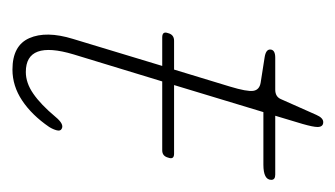

<svg xmlns="http://www.w3.org/2000/svg" viewBox="-138 -406 552 316"><g transform="rotate(90 138.0 -248.0)"><path d="M34.5 -248.5Q37 -258.5 47 -258.5H94.5L122.5 -350.5Q131 -378.5 129.5 -388.8Q128 -399 116 -401L74.5 -407.5Q61.5 -409.5 61.5 -416.5Q61.5 -425 75 -425H127.5Q139 -425 143 -434L169 -492.5Q174 -504 181 -504Q189 -504 189 -494.5Q189 -487.5 184 -470L170.5 -425H267.5Q276 -425 276 -418.5Q276 -405.5 251 -405.5H164.5L120 -258.5H233Q243 -258.5 239.5 -249Q237 -239 227.5 -239H114L69.5 -93Q46 -14.5 98.5 -14.5Q116.5 -14.5 134.2 -26.8Q152 -39 172.5 -63.5Q184.5 -78 192 -73.5Q196 -71.5 194.5 -65.5Q193 -59.5 189 -53Q169.5 -24.5 145.5 -8.5Q121.5 7.5 94.5 7.5Q55 7.5 42.8 -20.2Q30.5 -48 44 -92L88.5 -239H41.5Q31 -239 34.5 -248.5Z"/></g></svg>

Font: Fraunces 144pt S100 Thin
Style: Italic
Weight: 100
Italic angle: -16°
Version: Version 1.000; ttfautohint (v1.8.3)